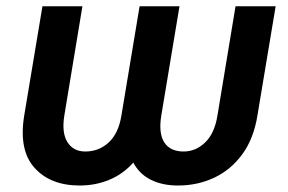

<svg xmlns="http://www.w3.org/2000/svg" viewBox="-20 -565 892 595"><path d="M55 -206.7 111.5 -545.5H235.4L179.3 -206.7Q170.8 -153.1 189.1 -124.3Q207.4 -95.5 244.3 -95.5Q286.6 -95.5 316.9 -123.6Q347.3 -151.6 356.2 -206.7L412.6 -545.5H536.2L479.8 -206.7Q470.9 -151.6 489.2 -123.6Q507.5 -95.5 549 -95.5Q586.6 -95.5 615.8 -123.6Q644.9 -151.6 653.8 -206.7L709.9 -545.5H834.2L777.7 -206.7Q766.3 -135.7 731.2 -87.4Q696 -39.1 644.4 -14.6Q592.7 9.9 531.6 9.9Q483.3 9.9 447.6 -7.8Q411.9 -25.6 393.1 -61.1Q361.5 -25.6 318.7 -7.8Q275.9 9.9 226.9 9.9Q136.4 9.9 87 -44.9Q37.6 -99.8 55 -206.7Z"/></svg>

Font: Inter UI Semi Bold
Style: Italic
Weight: 600
Italic angle: -9.39999°
Designer: Rasmus Andersson
Foundry: rsms
Version: 3.2;8d6f07862